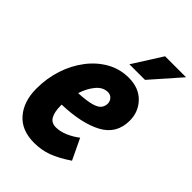

<svg xmlns="http://www.w3.org/2000/svg" viewBox="-220 -827 932 932"><g transform="rotate(45 245.5 -361.5)"><path d="M16 -183Q16 -254 37 -317.5Q58 -381 96 -430.5Q134 -480 185 -508.5Q236 -537 296 -537Q366 -537 406.5 -495Q447 -453 447 -393Q447 -302 369 -260Q291 -218 158 -214Q158 -211 158 -207Q158 -164 171.5 -140Q185 -116 216 -116Q245 -116 276.5 -129.5Q308 -143 335 -164L386 -57Q331 -20 287.5 -4Q244 12 194 12Q108 12 62 -41.5Q16 -95 16 -183ZM274 -416Q240 -416 214.5 -385Q189 -354 175 -310Q232 -313 262 -321.5Q292 -330 302.5 -344Q313 -358 313 -376Q313 -392 302 -404Q291 -416 274 -416ZM252 -585 347 -735H491L359 -585Z"/></g></svg>

Font: Radio Canada Condensed
Style: Bold Italic
Weight: 700
Width: 3
Italic angle: -12°
Designer: Charles Daoud, Etienne Aubert Bonn, Alexandre Saumier Demers, Jacques Le Bailly
Foundry: Radio-Canada
Version: Version 2.104; ttfautohint (v1.8.4.7-5d5b);gftools[0.9.28.de